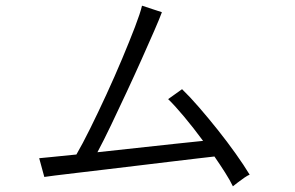

<svg xmlns="http://www.w3.org/2000/svg" viewBox="-20 -721 1040 676"><path d="M800 -65Q790 -86 772.5 -113.5Q755 -141 735 -170Q718 -168 678.5 -163.5Q639 -159 586 -152.5Q533 -146 474 -139Q415 -132 357.5 -125Q300 -118 252 -112.5Q204 -107 173 -103Q142 -99 136 -98L118 -164Q123 -164 159.5 -168Q196 -172 249 -177Q270 -213 297.5 -268.5Q325 -324 354.5 -388Q384 -452 410 -514Q436 -576 455 -625.5Q474 -675 480 -701L550 -678Q542 -656 523 -612.5Q504 -569 479 -513Q454 -457 426 -397Q398 -337 371.5 -281.5Q345 -226 323 -185Q390 -192 461 -200Q532 -208 594.5 -214.5Q657 -221 695 -225Q661 -271 628 -310.5Q595 -350 572 -372L621 -407Q648 -381 680.5 -343.5Q713 -306 746.5 -264Q780 -222 809.5 -180.5Q839 -139 859 -106Q853 -104 840.5 -95.5Q828 -87 816.5 -78Q805 -69 800 -65Z"/></svg>

Font: Zen Kaku Gothic New
Style: Regular
Weight: 400
Designer: Yoshimichi Ohira
Foundry: Positype
Version: Version 1.001